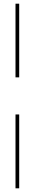

<svg xmlns="http://www.w3.org/2000/svg" viewBox="-20 -810 187 1040"><path d="M84 -391H64V-790H84ZM64 -190H84V210H64Z"/></svg>

Font: Georama SemiCondensed Thin
Style: Regular
Weight: 100
Width: 4
Designer: Jean-Baptiste Levee
Foundry: Production Type
Version: Version 1.000